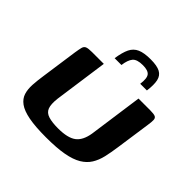

<svg xmlns="http://www.w3.org/2000/svg" viewBox="-164 -797 955 955"><g transform="rotate(45 313.5 -319.5)"><path d="M571 -217Q565 -174 557 -139.5Q549 -105 532.5 -78.5Q516 -52 486 -34Q456 -16 407 -7Q358 2 283 2Q208 2 161 -7Q114 -16 89.5 -34Q65 -52 57 -77.5Q49 -103 51 -136Q53 -169 59 -208L86 -398Q90 -424 93.5 -437.5Q97 -451 108 -455.5Q119 -460 145 -460H228L188 -175Q183 -132 191.5 -110Q200 -88 226 -80Q252 -72 294 -72Q361 -72 392 -95Q423 -118 432 -174L472 -460H554Q580 -460 590 -455.5Q600 -451 600.5 -437.5Q601 -424 597 -398ZM377 -641Q422 -641 444.5 -629Q467 -617 473 -590Q479 -563 473 -518H426Q432 -561 419.5 -577Q407 -593 370 -593Q329 -593 314 -575Q299 -557 294 -518H246Q253 -565 266 -591.5Q279 -618 305 -629.5Q331 -641 377 -641Z"/></g></svg>

Font: Genos SemiBold
Style: Italic
Weight: 600
Italic angle: -8°
Version: Version 1.010